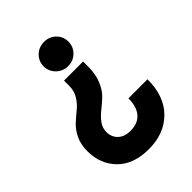

<svg xmlns="http://www.w3.org/2000/svg" viewBox="-210 -624 925 925"><g transform="rotate(-45 252.5 -161.5)"><path d="M320 -382.5Q296 -358 260 -358Q224 -358 199.5 -382.5Q175 -407 175 -441Q175 -475 199.5 -499Q224 -523 260 -523Q296 -523 320 -499Q344 -475 344 -441Q344 -407 320 -382.5ZM35 -3Q35 -49 51.5 -83Q68 -117 91.5 -138.5Q115 -160 139 -179.5Q163 -199 179.5 -226Q196 -253 196 -288V-323H326V-287Q326 -236 309.5 -197Q293 -158 269.5 -136Q246 -114 222 -95Q198 -76 181.5 -53.5Q165 -31 165 -3Q165 31 188 53Q211 75 252 75Q302 75 328.5 44.5Q355 14 355 -43H485Q485 72 421 136Q357 200 252 200Q149 200 92 143Q35 86 35 -3Z"/></g></svg>

Font: ReCut ExtraBold
Style: Regular
Weight: 800
Designer: Giant Group (for alternate capitals set)
Version: Version 2.002;FEAKit 1.0